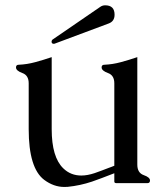

<svg xmlns="http://www.w3.org/2000/svg" viewBox="-20 -704 645 738"><path d="M189.9 -536.1Q189 -535.6 187 -535.6Q178.2 -535.6 178.2 -543.9Q178.2 -547.9 181.2 -551.3L364.7 -677.2Q373.5 -683.6 384.3 -683.6Q420.4 -683.6 420.4 -647.5Q420.4 -622.1 397.9 -613.8ZM507.8 -71.3Q507.8 -39.6 532.2 -31Q556.6 -22.5 556.6 -10.3Q556.6 0 546.4 0H427.7Q419.4 0 419.4 -6.3V-38.1Q392.6 -27.8 371.8 -19.8Q351.1 -11.7 333.5 -5.9Q288.1 9.3 240.2 14.2Q233.4 14.6 227.1 14.6Q186.5 14.6 149.9 -12.7Q90.3 -57.6 90.3 -207.5V-383.8Q90.3 -414.6 65.9 -423.3Q41.5 -432.1 41.5 -444.8Q41.5 -455.1 51.8 -455.1Q84 -456.5 115.5 -465.1Q147 -473.6 178.7 -484.4V-207.5Q178.7 -100.1 223.1 -57.1Q251.5 -29.3 292.5 -29.3Q315.9 -29.3 343.8 -38.6Q354 -42 370.6 -48.3Q387.2 -54.7 398.9 -59.1Q401.4 -60.1 407 -62Q412.6 -64 419.4 -66.9V-383.8Q419.4 -414.6 395 -423.3Q370.6 -432.1 370.6 -444.8Q370.6 -455.1 380.9 -455.1Q413.1 -456.5 444.6 -465.1Q476.1 -473.6 507.8 -484.4Z"/></svg>

Font: Caudex
Style: Regular
Weight: 400
Version: Version 1.04